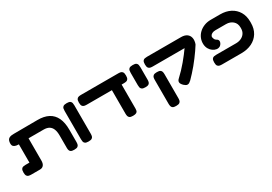

<svg xmlns="http://www.w3.org/2000/svg" viewBox="29 -1492 3659 2581"><g transform="rotate(-30 1858.5 -201.5)"><path d="M110 9Q90 9 72.5 5Q55 1 44 -15Q33 -31 33 -67Q33 -104 44 -120Q55 -136 72.5 -139.5Q90 -143 109 -143H169V-483L264 -434Q228 -430 193.5 -427.5Q159 -425 132 -429.5Q105 -434 89.5 -448.5Q74 -463 74 -492Q74 -540 97 -561.5Q120 -583 177 -583L545 -585Q649 -586 717.5 -550Q786 -514 820.5 -441Q855 -368 855 -257V-68Q855 -48 851 -30.5Q847 -13 831.5 -2Q816 9 779 9Q743 9 727.5 -1Q712 -11 707.5 -27.5Q703 -44 703 -61V-255Q703 -316 687 -355Q671 -394 639 -413Q607 -432 557 -432H322V-86Q322 -40 302 -15.5Q282 9 245 9Z M1001 9Q965 9 949 -2Q933 -13 929.5 -30.5Q926 -48 926 -67V-509Q926 -528 929.5 -545.5Q933 -563 949 -574Q965 -585 1002 -585Q1039 -585 1054.5 -573.5Q1070 -562 1073.5 -544.5Q1077 -527 1077 -508V-66Q1077 -47 1073 -30Q1069 -13 1053.5 -2Q1038 9 1001 9Z M1225 -432Q1205 -432 1187.5 -436Q1170 -440 1159 -456Q1148 -472 1148 -508Q1148 -545 1159 -561Q1170 -577 1187.5 -581Q1205 -585 1224 -585H1803Q1823 -585 1840 -581Q1857 -577 1868 -561Q1879 -545 1879 -508Q1879 -472 1868 -456Q1857 -440 1840 -436Q1823 -432 1802 -432ZM1691 9Q1655 9 1639.5 -2Q1624 -13 1620 -30.5Q1616 -48 1616 -68V-469L1767 -456V-61Q1767 -44 1763.5 -27.5Q1760 -11 1743.5 -1Q1727 9 1691 9Z M2026 -240Q1990 -240 1974 -251.5Q1958 -263 1954.5 -280Q1951 -297 1951 -316V-509Q1951 -528 1954.5 -545.5Q1958 -563 1974 -574Q1990 -585 2027 -585Q2064 -585 2079.5 -573.5Q2095 -562 2098.5 -544.5Q2102 -527 2102 -508V-315Q2102 -296 2098 -279Q2094 -262 2078.5 -251Q2063 -240 2026 -240Z M2487 -12Q2453 -43 2450 -69.5Q2447 -96 2477 -122Q2514 -156 2551.5 -195.5Q2589 -235 2624 -277Q2659 -319 2691.5 -361Q2724 -403 2752 -443Q2780 -483 2803 -518L2897 -402Q2876 -367 2848 -327.5Q2820 -288 2789 -246Q2758 -204 2724.5 -164Q2691 -124 2657.5 -87Q2624 -50 2593 -19Q2580 -7 2564.5 3.5Q2549 14 2530.5 12Q2512 10 2487 -12ZM2259 184Q2223 184 2207.5 173Q2192 162 2188 144Q2184 126 2184 107V-265Q2184 -284 2188 -301Q2192 -318 2208 -329Q2224 -340 2260 -340Q2297 -340 2312.5 -329Q2328 -318 2332 -300.5Q2336 -283 2336 -264V108Q2336 127 2332 144.5Q2328 162 2312 173Q2296 184 2259 184ZM2898 -404 2769 -433H2713H2250Q2230 -433 2212.5 -437Q2195 -441 2184 -457Q2173 -473 2173 -509Q2173 -546 2184 -562Q2195 -578 2212.5 -581.5Q2230 -585 2249 -585H2778Q2832 -585 2865 -562Q2898 -539 2907 -498Q2916 -457 2898 -404Z M3069 9Q3050 9 3032.5 5Q3015 1 3004 -14.5Q2993 -30 2993 -67Q2993 -104 3004 -120Q3015 -136 3032.5 -139.5Q3050 -143 3070 -143H3376Q3421 -143 3457 -160Q3493 -177 3514 -208.5Q3535 -240 3535 -284V-297Q3535 -361 3493 -397.5Q3451 -434 3389 -434H3223Q3192 -434 3170.5 -422.5Q3149 -411 3141.5 -393Q3134 -375 3143 -357Q3147 -340 3156.5 -330Q3166 -320 3182 -312Q3198 -300 3200 -284.5Q3202 -269 3195.5 -254Q3189 -239 3179 -228Q3169 -217 3162 -214Q3138 -201 3110 -205.5Q3082 -210 3055 -228.5Q3028 -247 3010 -278Q2992 -309 2989 -349Q2986 -397 3003 -440Q3020 -483 3054 -516Q3088 -549 3135.5 -568Q3183 -587 3239 -587H3386Q3476 -587 3543.5 -552Q3611 -517 3649 -453Q3687 -389 3687 -300V-281Q3687 -191 3647 -126Q3607 -61 3536 -26Q3465 9 3371 9Z"/></g></svg>

Font: Fredoka Expanded SemiBold
Style: Regular
Weight: 600
Width: 7
Designer: Ben Nathan
Foundry: Milena B. Brandão, Ben Nathan
Version: Version 2.001